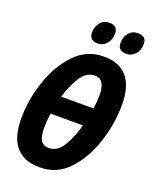

<svg xmlns="http://www.w3.org/2000/svg" viewBox="-168 -1015 899 1119"><g transform="rotate(20 281.5 -455.5)"><path d="M365 -873Q365 -921 316 -921Q277 -921 256.5 -894.5Q236 -868 236 -834Q236 -784 289 -784Q320 -784 342.5 -808.5Q365 -833 365 -873ZM543 -873Q543 -921 492 -921Q454 -921 433.5 -894.5Q413 -868 413 -834Q413 -784 467 -784Q497 -784 520 -808.5Q543 -833 543 -873ZM545 -496Q545 -725 350 -725Q245 -725 171.5 -647.5Q98 -570 59 -454Q20 -338 20 -222Q20 10 218 10Q324 10 397 -68.5Q470 -147 507.5 -263.5Q545 -380 545 -496ZM340 -603Q403 -603 403 -501Q403 -469 396 -420H196Q215 -489 250.5 -546Q286 -603 340 -603ZM164 -221Q164 -256 171 -306H372Q354 -237 319.5 -175.5Q285 -114 227 -114Q197 -114 180.5 -137Q164 -160 164 -221Z"/></g></svg>

Font: Noto Sans UI Condensed ExtraBold
Style: Italic
Weight: 800
Width: 3
Designer: Monotype Design Team
Foundry: Monotype Imaging Inc.
Version: 1.001